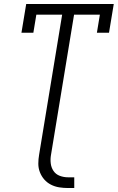

<svg xmlns="http://www.w3.org/2000/svg" viewBox="-20 -755 593 967"><path d="M323 192Q300 192 278 188.5Q256 185 236.5 175Q217 165 203 149Q189 133 181 112.5Q173 92 173 69.5Q173 47 177 24L293 -681H163L148 -590H88L112 -735H553L529 -590H468L483 -681H353L237 24Q233 46 235.5 67.5Q238 89 249.5 106Q261 123 281 130.5Q301 138 323 138H354V192Z"/></svg>

Font: Iosevka QP Light
Style: Italic
Weight: 300
Italic angle: -9°
Designer: Belleve Invis
Foundry: Belleve Invis
Version: Version 20.0.0; ttfautohint (v1.8.4)